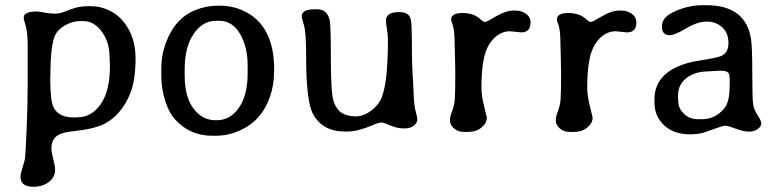

<svg xmlns="http://www.w3.org/2000/svg" viewBox="-20 -509 2975 731"><path d="M398.4 -254.9V-266.1L397.9 -271.5L397.5 -282.7Q397 -288.1 397 -293.5Q397 -348.6 367.4 -388.7Q337.9 -428.7 298.3 -428.7H284.2Q258.3 -428.7 230.5 -414.1Q202.6 -399.4 191.4 -377.9Q171.9 -340.8 171.9 -222.2L171.4 -211.4V-206.5Q171.4 -124 184.6 -99.1Q204.1 -62 260.3 -62H270L274.9 -62.5Q329.1 -62.5 363.8 -113Q398.4 -163.6 398.4 -254.9ZM106.9 202.1Q58.1 202.1 58.1 164.1Q58.1 151.9 65.9 128.4Q73.7 105 75.4 92.8Q77.1 80.6 81.3 -15.4Q85.4 -111.3 85.4 -190.4V-332.5Q85.4 -386.7 77.9 -410.2Q70.3 -433.6 70.3 -442.4Q70.3 -465.3 121.1 -465.3Q129.9 -464.8 150.4 -460.9Q170.9 -457 189.2 -457Q207.5 -457 227.3 -465.1Q247.1 -473.1 267.1 -479.2Q287.1 -485.4 318.4 -485.4H329.1Q359.9 -485.4 393.6 -470.5Q427.2 -455.6 451.7 -424.8Q496.1 -368.7 496.1 -287.6Q496.1 -206.5 477.5 -158Q459 -109.4 428 -76.2Q397 -43 358.9 -29.5Q320.8 -16.1 270.8 -11Q220.7 -5.9 202.6 4.4Q175.8 19.5 175.8 57.1Q175.8 69.8 182.9 97.4Q189.9 125 189.9 136.7Q189.9 165.5 166 183.8Q142.1 202.1 106.9 202.1Z M683.1 -244.1V-221.7Q683.1 -140.6 716.6 -95.9Q750 -51.3 800.3 -51.3H805.2Q856.9 -51.3 889.9 -99.1Q922.9 -147 922.9 -231V-259.3Q922.9 -330.6 893.8 -380.1Q864.7 -429.7 816.4 -429.7H801.3Q751.5 -429.7 717.3 -379.9Q683.1 -330.1 683.1 -244.1ZM594.2 -218.3V-250Q594.2 -251.5 594.2 -252.4Q594.2 -297.9 610.4 -342.8Q644.5 -438.5 722.7 -470.2Q764.6 -487.3 809.1 -487.3H816.9Q863.8 -487.3 904.8 -468.8Q1023.9 -415.5 1023.9 -243.7L1023.4 -235.8Q1023.4 -184.6 1007.8 -140.6Q977.1 -51.8 899.4 -15.1Q851.6 7.8 803.7 7.8H788.1Q704.6 7.8 649.4 -51.3Q623.5 -78.6 608.9 -125.5Q594.2 -172.4 594.2 -218.3Z M1433.1 -137.7Q1457 -196.8 1457 -358.4Q1457 -376.5 1453.1 -399.7Q1449.2 -422.9 1449.2 -433.1Q1449.2 -443.4 1459.5 -453.1Q1469.7 -462.9 1500.5 -462.9Q1531.2 -462.9 1541 -443.8Q1547.4 -431.6 1547.4 -385.3L1547.9 -372.6Q1548.3 -359.4 1548.3 -343.8V-309.1Q1548.3 -267.1 1551.8 -210L1552.7 -197.8Q1553.7 -185.5 1555.2 -145.8Q1556.6 -106 1562.7 -84.7Q1568.8 -63.5 1568.8 -53Q1568.8 -42.5 1556.4 -31.2Q1543.9 -20 1518.1 -20Q1492.2 -20 1466.6 -31.2Q1440.9 -42.5 1432.1 -42.5Q1423.3 -42.5 1408.2 -36.6L1397.9 -32.2Q1342.3 -8.3 1304.2 -8.3H1292Q1208.5 -8.3 1171.9 -74.7Q1145.5 -122.1 1145.5 -295.9Q1145.5 -386.7 1137.2 -413.3Q1128.9 -439.9 1128.9 -446.8Q1128.9 -473.6 1177.2 -473.6H1188Q1226.1 -473.6 1235.4 -431.2Q1239.7 -411.1 1239.7 -279.1Q1239.7 -147 1252 -117.4Q1264.2 -87.9 1284.9 -76.9Q1305.7 -65.9 1334.7 -65.9Q1363.8 -65.9 1392.6 -87.2Q1421.4 -108.4 1433.1 -137.7Z M1697.3 -434.1Q1697.3 -459.5 1740.7 -459.5Q1784.2 -459.5 1810.5 -434.6Q1820.3 -425.3 1826.4 -425.3Q1832.5 -425.3 1869.1 -447Q1905.8 -468.8 1935.1 -468.8H1942.4Q1965.3 -468.8 1982.7 -456.5Q2000 -444.3 2000 -423.8Q2000 -385.7 1964.4 -385.7L1920.9 -390.1Q1895 -390.1 1872.3 -373.3Q1849.6 -356.4 1835.4 -327.1Q1813 -280.3 1813 -175.3Q1813 -145 1823.2 -104Q1833.5 -63 1833.5 -61.5Q1833.5 -40 1813.2 -23.4Q1793 -6.8 1762.7 -6.8H1746.1Q1723.1 -6.8 1708.3 -20.3Q1693.4 -33.7 1693.4 -49.3V-56.6Q1693.4 -64.9 1701.4 -85.9Q1709.5 -106.9 1711.4 -129.6Q1713.4 -152.3 1713.4 -232.9L1712.4 -286.6L1710.9 -338.9Q1710.9 -392.1 1704.1 -411.9Q1697.3 -431.6 1697.3 -434.1Z M2100.1 -434.1Q2100.1 -459.5 2143.6 -459.5Q2187 -459.5 2213.4 -434.6Q2223.1 -425.3 2229.2 -425.3Q2235.4 -425.3 2272 -447Q2308.6 -468.8 2337.9 -468.8H2345.2Q2368.2 -468.8 2385.5 -456.5Q2402.8 -444.3 2402.8 -423.8Q2402.8 -385.7 2367.2 -385.7L2323.7 -390.1Q2297.9 -390.1 2275.1 -373.3Q2252.4 -356.4 2238.3 -327.1Q2215.8 -280.3 2215.8 -175.3Q2215.8 -145 2226.1 -104Q2236.3 -63 2236.3 -61.5Q2236.3 -40 2216.1 -23.4Q2195.8 -6.8 2165.5 -6.8H2148.9Q2126 -6.8 2111.1 -20.3Q2096.2 -33.7 2096.2 -49.3V-56.6Q2096.2 -64.9 2104.2 -85.9Q2112.3 -106.9 2114.3 -129.6Q2116.2 -152.3 2116.2 -232.9L2115.2 -286.6L2113.8 -338.9Q2113.8 -392.1 2106.9 -411.9Q2100.1 -431.6 2100.1 -434.1Z M2637.7 -55.2H2653.8Q2701.2 -55.2 2735.8 -94.2Q2757.8 -119.1 2757.8 -178.2L2758.3 -184.6V-208Q2757.3 -213.9 2757.3 -217.3Q2757.3 -238.8 2732.9 -238.8L2726.6 -239.7H2712.9L2709.5 -239.3L2692.4 -238.3L2679.2 -237.3Q2626.5 -237.3 2594 -212.2Q2561.5 -187 2561.5 -146V-131.8Q2562.5 -125 2562.5 -121.6Q2562.5 -97.2 2583.5 -76.2Q2604.5 -55.2 2637.7 -55.2ZM2529.8 -375Q2500 -375 2500 -408.2Q2500 -441.4 2540.5 -461.4Q2596.2 -489.3 2656.7 -489.3H2668.5Q2819.8 -489.3 2839.4 -359.9Q2844.2 -327.6 2844.2 -230.7Q2844.2 -133.8 2847.4 -112.5Q2850.6 -91.3 2864.5 -70.3Q2878.4 -49.3 2878.4 -38.8Q2878.4 -28.3 2865.5 -18.1Q2852.5 -7.8 2831.8 -7.8Q2811 -7.8 2781.5 -19Q2752 -30.3 2741.9 -30.3Q2731.9 -30.3 2707.3 -21Q2682.6 -11.7 2660.9 -4.6Q2639.2 2.4 2606 2.4Q2545.4 2.4 2508.5 -32Q2471.7 -66.4 2471.7 -119.1V-130.4Q2471.7 -241.7 2619.6 -274.4Q2628.9 -276.4 2668.9 -282.7Q2709 -289.1 2724.6 -295.4Q2753.4 -307.1 2753.4 -345.5Q2753.4 -383.8 2729.5 -405.3Q2705.6 -426.8 2670.7 -426.8Q2635.7 -426.8 2592.3 -400.9Q2548.8 -375 2529.8 -375Z"/></svg>

Font: Averia Libre Light
Style: Regular
Weight: 300
Version: Version 1.002